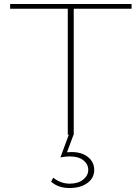

<svg xmlns="http://www.w3.org/2000/svg" viewBox="-20 -678 705 966"><path d="M350 0 317 88Q325 87 341 87Q391 87 422.5 112Q454 137 454 177Q454 218 419.5 243Q385 268 330 268Q273 268 237 236L248 216Q285 246 331 246Q373 246 398.5 225.5Q424 205 424 177Q424 148 399.5 128.5Q375 109 331 109Q309 109 284 114L326 0H321V-634H31V-658H642V-634H351V0Z"/></svg>

Font: Ysabeau Infant Extralight
Style: Regular
Weight: 200
Designer: Christian Thalmann (Catharsis Fonts)
Version: Version 0.003